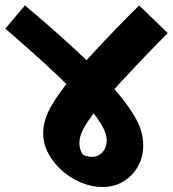

<svg xmlns="http://www.w3.org/2000/svg" viewBox="-56 -674 658 730"><path d="M333.2 37Q293.5 37 253.8 20.8Q214 4.5 181.2 -24Q148.5 -52.5 128.4 -89.5Q108.2 -126.5 108.2 -167.2Q108.2 -217.5 139 -270.9Q169.8 -324.2 222.2 -386.5Q253.2 -423.5 293.9 -467.9Q334.5 -512.2 380.8 -560.1Q427 -608 473 -653.2L581.8 -548.2Q565 -531.2 535.8 -501.5Q506.5 -471.8 471.4 -434.8Q436.2 -397.8 400.6 -359.1Q365 -320.5 336 -286.5Q289.2 -232 267.5 -195.6Q245.8 -159.2 245.8 -130Q245.8 -119.5 249 -107.5Q252.2 -95.5 260.2 -85Q286 -74.2 306.1 -79Q326.2 -83.8 338 -100.6Q349.8 -117.5 349.8 -140.2Q349.8 -156.2 341.6 -176.5Q333.5 -196.8 312.6 -226.1Q291.8 -255.5 252.5 -297Q210.8 -342 157.8 -391.9Q104.8 -441.8 53.4 -487.2Q2 -532.8 -35.8 -565L38.8 -653.5Q52.5 -641.5 83.2 -615.6Q114 -589.8 154.1 -554.2Q194.2 -518.8 238.2 -478Q282.2 -437.2 323.6 -395.2Q365 -353.2 396.2 -314.8Q436.8 -266.8 462.6 -219.2Q488.5 -171.8 488.5 -121.8Q488.5 -77.5 468.6 -41.6Q448.8 -5.8 413.8 15.6Q378.8 37 333.2 37Z"/></svg>

Font: Eczar
Style: Regular
Weight: 400
Designer: Vaibhav Singh
Foundry: Rosetta Type Foundry
Version: Version 2.000